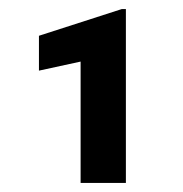

<svg xmlns="http://www.w3.org/2000/svg" viewBox="-20 -731 405 424"><path d="M66 -575 158 -595V-327H258V-711H249L66 -652Z"/></svg>

Font: Aerodynamic
Style: Regular
Weight: 500
Designer: Google
Version: Version 2.000980; 2014